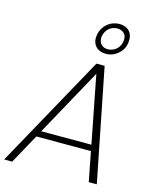

<svg xmlns="http://www.w3.org/2000/svg" viewBox="-154 -1039 917 1131"><g transform="rotate(15 304.5 -473.5)"><path d="M31 0 130 -180H463L498 0H547L411 -686H361L-18 0ZM376 -628 456 -217H150ZM318 -832C318 -785 351 -756 398 -756C429 -756 455 -767 478 -789C501 -810 512 -838 512 -872C512 -919 480 -947 432 -947C379 -947 331 -910 320 -851C319 -842 318 -835 318 -832ZM350 -852C358 -892 389 -918 426 -918C459 -918 482 -899 482 -867C482 -819 446 -785 403 -785C371 -785 349 -806 349 -838C349 -844 349 -849 350 -852Z"/></g></svg>

Font: Momo Neue ExtLt
Style: Italic
Weight: 200
Italic angle: -10°
Designer: Ninad Kale (Devanagari), Jonny Pinhorn (Latin)
Foundry: Indian Type Foundry
Version: 4.004